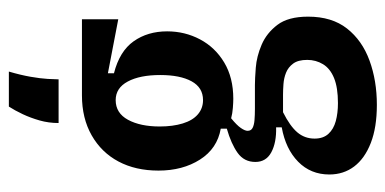

<svg xmlns="http://www.w3.org/2000/svg" viewBox="-244 -494 891 444"><g transform="rotate(-90 202.0 -271.5)"><path d="M182 154Q130 154 94 140Q58 126 39.5 101.5Q21 77 21 44Q21 1 50.5 -28Q80 -57 130 -66V-79Q95 -78 72.5 -90Q50 -102 50 -127Q50 -153 71 -168Q92 -183 127 -193V-207Q81 -215 55.5 -255Q30 -295 30 -351Q30 -404 51 -443.5Q72 -483 111.5 -505.5Q151 -528 204 -528H380V-444L255 -468V-454Q306 -441 329 -408.5Q352 -376 352 -331Q352 -290 333.5 -255Q315 -220 280 -199Q245 -178 196 -178Q188 -178 175 -179Q162 -180 151 -183Q135 -170 128.5 -160.5Q122 -151 122 -145Q122 -137 128.5 -133.5Q135 -130 146.5 -129Q158 -128 173 -128H228Q242 -128 268 -126Q294 -124 321 -112.5Q348 -101 367 -76Q386 -51 386 -5Q386 50 358.5 85Q331 120 284.5 137Q238 154 182 154ZM186 64Q222 64 244 55Q266 46 276 29.5Q286 13 286 -7Q286 -28 277.5 -39.5Q269 -51 256.5 -56Q244 -61 230 -62Q216 -63 206 -63H165Q133 -47 118.5 -30Q104 -13 104 10Q104 30 115 42Q126 54 144.5 59Q163 64 186 64ZM193 -248Q222 -248 236.5 -274.5Q251 -301 251 -347Q251 -394 236 -422Q221 -450 193 -450Q163 -450 147.5 -421.5Q132 -393 132 -348Q132 -318 139 -295Q146 -272 160 -260Q174 -248 193 -248ZM259 -697Q251 -670 247 -647Q243 -624 242 -607Q241 -590 241 -582H140Q140 -605 146 -626Q152 -647 160.5 -665Q169 -683 178 -697Z"/></g></svg>

Font: Bricolage Grotesque 48pt Condensed Medium
Style: Regular
Weight: 500
Width: 3
Designer: Mathieu Triay
Foundry: Atelier Triay
Version: Version 1.001;gftools[0.9.33.dev8+g029e19f]